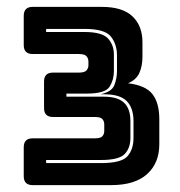

<svg xmlns="http://www.w3.org/2000/svg" viewBox="-20 -740 524 558"><path d="M75 -338H256Q273 -338 278 -344.5Q283 -351 283 -359V-379Q283 -387 278 -393.5Q273 -400 256 -400H134Q121 -400 114.5 -406.5Q108 -413 108 -426V-503Q108 -516 114.5 -522.5Q121 -529 134 -529H209Q226 -529 231.5 -535.5Q237 -542 237 -550V-561Q237 -570 231.5 -576.5Q226 -583 209 -583H75Q62 -583 55.5 -589.5Q49 -596 49 -609V-694Q49 -707 55.5 -713.5Q62 -720 75 -720H276Q336 -720 365 -692.5Q394 -665 394 -617V-575Q394 -548 385 -528Q376 -508 352 -498Q403 -492 423 -466.5Q443 -441 443 -393V-321Q443 -266 407.5 -234Q372 -202 303 -202H75Q62 -202 55.5 -208.5Q49 -215 49 -228V-312Q49 -325 55.5 -331.5Q62 -338 75 -338ZM173 -459H282Q322 -459 340.5 -441.5Q359 -424 359 -388V-339Q359 -310 342.5 -292.5Q326 -275 273 -275H114V-266H273Q333 -266 350.5 -286Q368 -306 368 -339V-388Q368 -426 348.5 -446Q329 -466 283 -466H272Q305 -473 312.5 -493Q320 -513 320 -533V-579Q320 -611 302.5 -633.5Q285 -656 225 -656H114V-647H225Q277 -647 294 -628Q311 -609 311 -582V-533Q311 -508 298.5 -488Q286 -468 232 -468H173Z"/></svg>

Font: Bungee Inline
Style: Regular
Weight: 400
Designer: David Jonathan Ross
Foundry: David Jonathan Ross
Version: Version 1.001;PS 1.0;hotconv 1.0.72;makeotf.lib2.5.5900